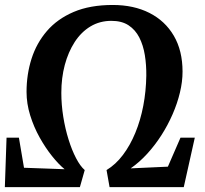

<svg xmlns="http://www.w3.org/2000/svg" viewBox="-22 -772 847 792"><path d="M-2 0 5 -204H56L77 -80L244.5 -74Q220 -94 192.8 -128Q165.5 -162 141.5 -205Q117.5 -248 102.5 -296.2Q87.5 -344.5 87.5 -393Q87.5 -465 108 -529.5Q128.5 -594 171.5 -644Q214.5 -694 282 -722.8Q349.5 -751.5 443 -751.5Q529.5 -751.5 594.2 -718.8Q659 -686 695 -624.5Q731 -563 731 -476.5Q731 -435 720.2 -390.2Q709.5 -345.5 690 -300.8Q670.5 -256 643.8 -214.2Q617 -172.5 585 -137.5Q553 -102.5 517 -77.5L670.5 -84.5L722.5 -204H781.5L736 0H430L417.5 -70.5Q455.5 -93.5 485.2 -133Q515 -172.5 536.2 -224Q557.5 -275.5 569 -335.5Q580.5 -395.5 581.5 -460Q582 -504 575.5 -544.5Q569 -585 552.8 -617Q536.5 -649 508.5 -667.5Q480.5 -686 437.5 -686Q389.5 -686 351.2 -663Q313 -640 286.2 -598.8Q259.5 -557.5 245.2 -504Q231 -450.5 231 -389Q231 -340 239 -290.2Q247 -240.5 260.8 -196.5Q274.5 -152.5 291.8 -119.5Q309 -86.5 327.5 -70.5L307.5 0Z"/></svg>

Font: Merriweather 36pt
Style: Bold Italic
Weight: 700
Italic angle: -7.8°
Version: Version 2.101